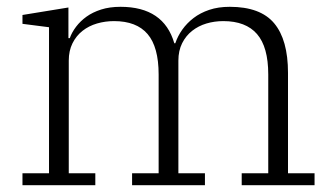

<svg xmlns="http://www.w3.org/2000/svg" viewBox="-20 -544 976 564"><path d="M46 -35H124V-464L46 -474V-500L181 -522V-432H185Q191 -449 203.5 -465.5Q216 -482 234 -495Q252 -508 277 -516Q302 -524 334 -524Q461 -524 492 -417H495Q502 -438 515.5 -457Q529 -476 548.5 -491Q568 -506 594.5 -515Q621 -524 655 -524Q745 -524 785.5 -475.5Q826 -427 826 -330V-35H904V0H690V-35H768V-325Q768 -406 735 -444Q702 -482 636 -482Q610 -482 586.5 -475Q563 -468 544.5 -453.5Q526 -439 515 -417Q504 -395 504 -366V-35H582V0H368V-35H446V-325Q446 -406 413.5 -444Q381 -482 315 -482Q289 -482 265 -475Q241 -468 222.5 -453.5Q204 -439 193 -417Q182 -395 182 -366V-35H260V0H46Z"/></svg>

Font: IBM Plex Serif Light
Style: Regular
Weight: 300
Designer: Mike Abbink, Paul van der Laan, Pieter van Rosmalen
Foundry: Bold Monday
Version: Version 3.001